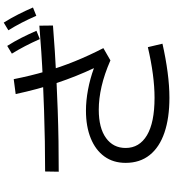

<svg xmlns="http://www.w3.org/2000/svg" viewBox="31 -923 938 1040"><g transform="rotate(-90 500.0 -403.0)"><path d="M490.4 45.7Q381.1 45.7 301.8 18.8Q222.5 -8.2 180.2 -61.2Q137.8 -114.2 137.8 -191.6Q137.8 -258.7 172.6 -306.7Q207.4 -354.7 271.1 -380.5Q334.7 -406.4 420.7 -406.4Q474.3 -406.4 534.1 -395.3Q593.9 -384.1 650.9 -363.2Q605.9 -458.8 571 -563Q536.2 -667.2 510.5 -787.1L591.2 -797.7Q609.3 -706.3 633.2 -624.7Q657 -543 688.2 -466.3Q719.3 -389.6 759.3 -312.1L693 -273.9Q618.1 -306.6 551.9 -321.8Q485.7 -337 425.7 -337Q326.6 -337 272.5 -297.8Q218.5 -258.7 218.5 -191.6Q218.5 -117 287.3 -76Q356.1 -34.9 490.4 -34.9Q609.4 -34.9 764.6 -71.1L783.3 8Q702.8 26.2 628.6 35.9Q554.3 45.7 490.4 45.7ZM89.9 -553.9 91.1 -627.6Q171.8 -627.7 255 -629.1Q338.3 -630.5 421 -633.3Q503.8 -636.1 584.1 -639.7Q664.4 -643.3 739.3 -648.3Q814.2 -653.2 880.9 -658.8L881.8 -585.1Q816.2 -579.9 741.9 -575Q667.6 -570.1 587.3 -566.2Q506.9 -562.4 423.2 -559.4Q339.4 -556.4 255.4 -555.1Q171.4 -553.7 89.9 -553.9ZM808.3 -656.4Q788.9 -700.1 769.8 -736.7Q750.7 -773.4 729.4 -807.7L771.4 -832.9Q795.7 -794.6 815.9 -754.5Q836.1 -714.5 853.3 -674.6ZM934.4 -675.3Q915.4 -718.9 896.3 -755.8Q877.2 -792.7 855.9 -826.6L897.6 -851.8Q921.8 -813.1 942 -773.2Q962.2 -733.4 979.4 -693.4Z"/></g></svg>

Font: Murecho Thin
Style: Regular
Weight: 100
Designer: Neil Summerour
Foundry: Positype
Version: Version 1.010